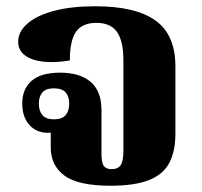

<svg xmlns="http://www.w3.org/2000/svg" viewBox="-20 -581 644 613"><path d="M333 12Q229 12 185.5 -20.5Q142 -53 142 -110V-174L159 -162Q154 -160 147.5 -158.5Q141 -157 133 -157Q96 -157 73.5 -182.5Q51 -208 51 -250Q51 -297 81 -323Q111 -349 172 -349Q235 -349 269.5 -319.5Q304 -290 304 -229V-91Q304 -61 311.5 -51Q319 -41 336 -41Q357 -41 365.5 -54Q374 -67 374 -100V-388Q374 -450 353.5 -479Q333 -508 288 -508Q243 -508 223 -480Q203 -452 203 -388Q156 -380 119 -384Q82 -388 60 -404Q38 -420 38 -448Q38 -480 68 -506Q98 -532 153 -546.5Q208 -561 284 -561Q413 -561 476.5 -515.5Q540 -470 540 -369V-154Q540 -98 520.5 -61Q501 -24 455.5 -6Q410 12 333 12ZM152 -200Q178 -200 189.5 -213.5Q201 -227 201 -250Q201 -273 189.5 -286Q178 -299 152 -299Q127 -299 115.5 -286Q104 -273 104 -250Q104 -227 115.5 -213.5Q127 -200 152 -200Z"/></svg>

Font: Noto Serif Thai ExtraBold
Style: Regular
Weight: 800
Version: Version 2.001